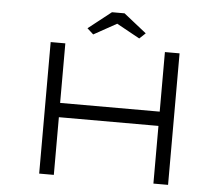

<svg xmlns="http://www.w3.org/2000/svg" viewBox="-58 -952 1177 1018"><g transform="rotate(5 530.0 -443.0)"><path d="M795 0V-700H873V0ZM187 0V-700H265V0ZM225 -307 226 -383H828V-307ZM408 -760 375 -790 497 -886H564L685 -790L653 -760L515 -836H545Z"/></g></svg>

Font: Lexend Zetta Light
Style: Regular
Weight: 300
Designer: Bonnie Shaver-Troup, Thomas Jockin
Foundry: Lexend
Version: Version 1.007